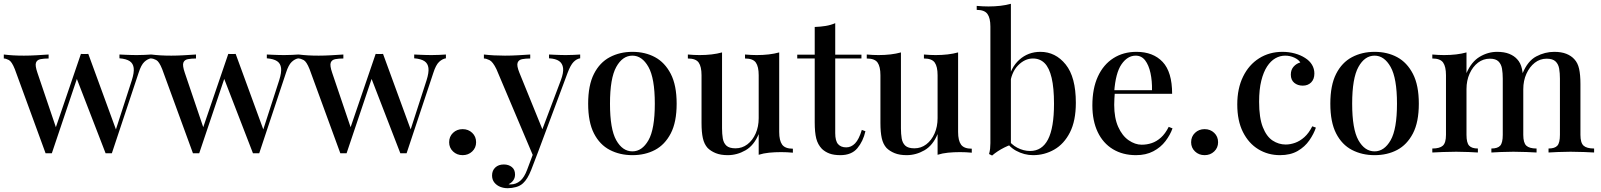

<svg xmlns="http://www.w3.org/2000/svg" viewBox="-22 -803 8429 1011"><path d="M234 -516V-495Q210 -495 191.5 -491.5Q173 -488 167.5 -473Q162 -458 175 -420L276 -122L267 -118L404 -519L424 -510L251 4Q243 4 235 4Q227 4 218 4L56 -439Q40 -479 24.5 -487Q9 -495 -2 -495V-516Q22 -513 47.5 -511.5Q73 -510 104 -510Q135 -510 169.5 -512Q204 -514 234 -516ZM774 -516V-496Q755 -493 738 -477Q721 -461 708 -420L567 4Q559 4 550.5 4Q542 4 534 4L379 -397L404 -519Q414 -518 423.5 -518.5Q433 -519 443 -519L593 -109L584 -108L672 -380Q685 -421 682 -445Q679 -469 661 -481Q643 -493 607 -496V-516Q625 -515 639.5 -514.5Q654 -514 668.5 -513.5Q683 -513 698 -513Q720 -513 739.5 -514Q759 -515 774 -516Z M1010 -516V-495Q986 -495 967.5 -491.5Q949 -488 943.5 -473Q938 -458 951 -420L1052 -122L1043 -118L1180 -519L1200 -510L1027 4Q1019 4 1011 4Q1003 4 994 4L832 -439Q816 -479 800.5 -487Q785 -495 774 -495V-516Q798 -513 823.5 -511.5Q849 -510 880 -510Q911 -510 945.5 -512Q980 -514 1010 -516ZM1550 -516V-496Q1531 -493 1514 -477Q1497 -461 1484 -420L1343 4Q1335 4 1326.5 4Q1318 4 1310 4L1155 -397L1180 -519Q1190 -518 1199.5 -518.5Q1209 -519 1219 -519L1369 -109L1360 -108L1448 -380Q1461 -421 1458 -445Q1455 -469 1437 -481Q1419 -493 1383 -496V-516Q1401 -515 1415.5 -514.5Q1430 -514 1444.5 -513.5Q1459 -513 1474 -513Q1496 -513 1515.5 -514Q1535 -515 1550 -516Z M1786 -516V-495Q1762 -495 1743.5 -491.5Q1725 -488 1719.5 -473Q1714 -458 1727 -420L1828 -122L1819 -118L1956 -519L1976 -510L1803 4Q1795 4 1787 4Q1779 4 1770 4L1608 -439Q1592 -479 1576.5 -487Q1561 -495 1550 -495V-516Q1574 -513 1599.5 -511.5Q1625 -510 1656 -510Q1687 -510 1721.5 -512Q1756 -514 1786 -516ZM2326 -516V-496Q2307 -493 2290 -477Q2273 -461 2260 -420L2119 4Q2111 4 2102.5 4Q2094 4 2086 4L1931 -397L1956 -519Q1966 -518 1975.5 -518.5Q1985 -519 1995 -519L2145 -109L2136 -108L2224 -380Q2237 -421 2234 -445Q2231 -469 2213 -481Q2195 -493 2159 -496V-516Q2177 -515 2191.5 -514.5Q2206 -514 2220.5 -513.5Q2235 -513 2250 -513Q2272 -513 2291.5 -514Q2311 -515 2326 -516Z M2414 -123Q2444 -123 2464.5 -103.5Q2485 -84 2485 -54Q2485 -25 2464.5 -5.5Q2444 14 2414 14Q2384 14 2363.5 -5.5Q2343 -25 2343 -54Q2343 -84 2363.5 -103.5Q2384 -123 2414 -123Z M3033 -516V-496Q3014 -493 2998 -476.5Q2982 -460 2967 -420L2811 -2L2787 22L2592 -439Q2573 -478 2555.5 -486.5Q2538 -495 2526 -495V-516Q2551 -513 2579 -511.5Q2607 -510 2637 -510Q2671 -510 2705.5 -512Q2740 -514 2770 -516V-495Q2746 -495 2727.5 -491.5Q2709 -488 2703.5 -472.5Q2698 -457 2713 -420L2837 -115L2830 -112L2931 -380Q2946 -420 2943 -444.5Q2940 -469 2922 -481.5Q2904 -494 2869 -496V-516Q2886 -515 2900.5 -514.5Q2915 -514 2929 -513.5Q2943 -513 2957 -513Q2979 -513 2998.5 -514Q3018 -515 3033 -516ZM2811 -2 2775 92Q2765 117 2754.5 134Q2744 151 2732 162Q2717 176 2695 182Q2673 188 2651 188Q2630 188 2611.5 180.5Q2593 173 2581 158Q2569 143 2569 121Q2569 95 2586 79Q2603 63 2631 63Q2656 63 2673 76.5Q2690 90 2690 116Q2690 134 2680.5 147Q2671 160 2656 167Q2659 168 2662 168Q2665 168 2667 168Q2695 168 2717 149.5Q2739 131 2754 90L2790 -6Z M3308 -530Q3375 -530 3427 -502Q3479 -474 3510 -414Q3541 -354 3541 -257Q3541 -160 3510 -100.5Q3479 -41 3427 -13.5Q3375 14 3308 14Q3242 14 3189 -13.5Q3136 -41 3105.5 -100.5Q3075 -160 3075 -257Q3075 -354 3105.5 -414Q3136 -474 3189 -502Q3242 -530 3308 -530ZM3308 -510Q3256 -510 3223 -450.5Q3190 -391 3190 -257Q3190 -123 3223 -64.5Q3256 -6 3308 -6Q3359 -6 3392.5 -64.5Q3426 -123 3426 -257Q3426 -391 3392.5 -450.5Q3359 -510 3308 -510Z M4081 -527V-108Q4081 -63 4096.5 -41.5Q4112 -20 4153 -20V1Q4122 -2 4091 -2Q4058 -2 4028 1Q3998 4 3973 12V-97Q3948 -37 3903.5 -11.5Q3859 14 3810 14Q3773 14 3747 3.5Q3721 -7 3704 -24Q3686 -44 3679 -75.5Q3672 -107 3672 -155V-407Q3672 -452 3657 -473.5Q3642 -495 3600 -495V-516Q3632 -513 3662 -513Q3695 -513 3725 -516.5Q3755 -520 3780 -527V-127Q3780 -98 3784 -74Q3788 -50 3803 -36Q3818 -22 3851 -22Q3886 -22 3913.5 -43Q3941 -64 3957 -100Q3973 -136 3973 -181V-407Q3973 -452 3958 -473.5Q3943 -495 3901 -495V-516Q3933 -513 3963 -513Q3996 -513 4026 -516.5Q4056 -520 4081 -527Z M4376 -681V-515H4514V-495H4376V-102Q4376 -61 4391 -44Q4406 -27 4434 -27Q4460 -27 4480.5 -48Q4501 -69 4516 -119L4535 -112Q4523 -59 4492.5 -22.5Q4462 14 4403 14Q4369 14 4346 5.5Q4323 -3 4306 -19Q4284 -42 4276 -74Q4268 -106 4268 -159V-495H4176V-515H4268V-661Q4299 -662 4326 -666.5Q4353 -671 4376 -681Z M5023 -527V-108Q5023 -63 5038.5 -41.5Q5054 -20 5095 -20V1Q5064 -2 5033 -2Q5000 -2 4970 1Q4940 4 4915 12V-97Q4890 -37 4845.5 -11.5Q4801 14 4752 14Q4715 14 4689 3.5Q4663 -7 4646 -24Q4628 -44 4621 -75.5Q4614 -107 4614 -155V-407Q4614 -452 4599 -473.5Q4584 -495 4542 -495V-516Q4574 -513 4604 -513Q4637 -513 4667 -516.5Q4697 -520 4722 -527V-127Q4722 -98 4726 -74Q4730 -50 4745 -36Q4760 -22 4793 -22Q4828 -22 4855.5 -43Q4883 -64 4899 -100Q4915 -136 4915 -181V-407Q4915 -452 4900 -473.5Q4885 -495 4843 -495V-516Q4875 -513 4905 -513Q4938 -513 4968 -516.5Q4998 -520 5023 -527Z M5456 -530Q5536 -530 5589.5 -463.5Q5643 -397 5643 -262Q5643 -167 5612 -106Q5581 -45 5529.5 -15.5Q5478 14 5418 14Q5371 14 5328 -9.5Q5285 -33 5262 -81L5280 -76Q5302 -42 5335 -25Q5368 -8 5402 -8Q5465 -8 5496.5 -69Q5528 -130 5528 -257Q5528 -340 5515.5 -393Q5503 -446 5478.5 -470.5Q5454 -495 5417 -495Q5374 -495 5338 -458Q5302 -421 5295 -351L5285 -372Q5299 -447 5345.5 -488.5Q5392 -530 5456 -530ZM5301 -783V-41Q5284 -35 5266 -26Q5248 -17 5232 -6.5Q5216 4 5202 16L5186 8Q5190 -6 5191.5 -20Q5193 -34 5193 -49V-663Q5193 -708 5177.5 -729.5Q5162 -751 5121 -751V-772Q5153 -769 5183 -769Q5216 -769 5246 -772.5Q5276 -776 5301 -783Z M5962 -530Q6050 -530 6100 -477Q6150 -424 6150 -309H5805L5803 -328H6044Q6045 -377 6036 -418.5Q6027 -460 6008 -485Q5989 -510 5958 -510Q5915 -510 5883.5 -464.5Q5852 -419 5845 -319L5848 -314Q5847 -300 5846 -283.5Q5845 -267 5845 -251Q5845 -182 5866 -135Q5887 -88 5921 -64.5Q5955 -41 5990 -41Q6017 -41 6042.5 -49.5Q6068 -58 6091 -78.5Q6114 -99 6132 -135L6152 -127Q6140 -93 6115 -60Q6090 -27 6051 -6.5Q6012 14 5960 14Q5890 14 5838 -17.5Q5786 -49 5758 -108Q5730 -167 5730 -248Q5730 -337 5759 -400Q5788 -463 5840.5 -496.5Q5893 -530 5962 -530Z M6321 -123Q6351 -123 6371.5 -103.5Q6392 -84 6392 -54Q6392 -25 6371.5 -5.5Q6351 14 6321 14Q6291 14 6270.5 -5.5Q6250 -25 6250 -54Q6250 -84 6270.5 -103.5Q6291 -123 6321 -123Z M6731 -530Q6765 -530 6796 -521.5Q6827 -513 6850 -498Q6874 -483 6886.5 -462Q6899 -441 6899 -416Q6899 -386 6882 -369Q6865 -352 6838 -352Q6811 -352 6793 -367Q6775 -382 6775 -410Q6775 -436 6790 -452.5Q6805 -469 6825 -474Q6816 -489 6793.5 -499.5Q6771 -510 6745 -510Q6718 -510 6693.5 -496Q6669 -482 6650 -453Q6631 -424 6619.5 -378Q6608 -332 6608 -267Q6608 -183 6627.5 -133.5Q6647 -84 6679 -63Q6711 -42 6748 -42Q6772 -42 6797.5 -51Q6823 -60 6846.5 -81Q6870 -102 6888 -138L6907 -131Q6896 -98 6872.5 -64Q6849 -30 6811 -8Q6773 14 6718 14Q6655 14 6604 -17Q6553 -48 6523 -107.5Q6493 -167 6493 -253Q6493 -337 6523.5 -399.5Q6554 -462 6608 -496Q6662 -530 6731 -530Z M7216 -530Q7283 -530 7335 -502Q7387 -474 7418 -414Q7449 -354 7449 -257Q7449 -160 7418 -100.5Q7387 -41 7335 -13.5Q7283 14 7216 14Q7150 14 7097 -13.5Q7044 -41 7013.5 -100.5Q6983 -160 6983 -257Q6983 -354 7013.5 -414Q7044 -474 7097 -502Q7150 -530 7216 -530ZM7216 -510Q7164 -510 7131 -450.5Q7098 -391 7098 -257Q7098 -123 7131 -64.5Q7164 -6 7216 -6Q7267 -6 7300.5 -64.5Q7334 -123 7334 -257Q7334 -391 7300.5 -450.5Q7267 -510 7216 -510Z M7861 -530Q7899 -530 7925 -519.5Q7951 -509 7967 -491Q7985 -472 7992 -440.5Q7999 -409 7999 -361V-93Q7999 -51 8015 -36Q8031 -21 8069 -21V0Q8052 -1 8016.5 -2.5Q7981 -4 7947 -4Q7913 -4 7880.5 -2.5Q7848 -1 7831 0V-21Q7864 -21 7877.5 -36Q7891 -51 7891 -93V-389Q7891 -418 7887 -441.5Q7883 -465 7868.5 -479.5Q7854 -494 7823 -494Q7788 -494 7760.5 -473Q7733 -452 7716.5 -415.5Q7700 -379 7700 -334V-93Q7700 -51 7714 -36Q7728 -21 7760 -21V0Q7744 -1 7712 -2.5Q7680 -4 7646 -4Q7612 -4 7575 -2.5Q7538 -1 7520 0V-21Q7559 -21 7575.5 -36Q7592 -51 7592 -93V-407Q7592 -452 7577 -473.5Q7562 -495 7520 -495V-516Q7552 -513 7582 -513Q7616 -513 7645.5 -516.5Q7675 -520 7700 -527V-418Q7726 -478 7769.5 -504Q7813 -530 7861 -530ZM8162 -530Q8200 -530 8226 -519.5Q8252 -509 8268 -491Q8286 -472 8293 -440.5Q8300 -409 8300 -361V-93Q8300 -51 8316.5 -36Q8333 -21 8372 -21V0Q8355 -1 8319 -2.5Q8283 -4 8248 -4Q8214 -4 8181.5 -2.5Q8149 -1 8132 0V-21Q8165 -21 8178.5 -36Q8192 -51 8192 -93V-389Q8192 -418 8188 -441.5Q8184 -465 8169 -479.5Q8154 -494 8122 -494Q8087 -494 8059.5 -472.5Q8032 -451 8015.5 -414.5Q7999 -378 7999 -333L7995 -416Q8022 -482 8067.5 -506Q8113 -530 8162 -530Z"/></svg>

Font: Playfair Display Medium
Style: Regular
Weight: 500
Designer: Claus Eggers Sørensen
Foundry: Claus Eggers Sørensen
Version: Version 1.203